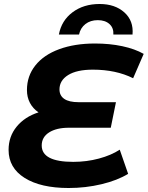

<svg xmlns="http://www.w3.org/2000/svg" viewBox="-20 -930 740 962"><path d="M278 -482Q278 -451 302 -434.5Q326 -418 374 -418H561L535 -290H325Q263 -290 226 -266.5Q189 -243 189 -201Q189 -119 347 -119Q414 -119 475.5 -135.5Q537 -152 580 -180L622 -59Q568 -26 488.5 -7Q409 12 324 12Q184 12 103.5 -38.5Q23 -89 23 -179Q23 -246 63.5 -295.5Q104 -345 173 -367Q145 -386 130 -414.5Q115 -443 115 -479Q115 -549 157 -602Q199 -655 276.5 -683.5Q354 -712 456 -712Q530 -712 593 -698.5Q656 -685 700 -660L647 -538Q561 -581 445 -581Q365 -581 321.5 -554Q278 -527 278 -482ZM479 -910Q556 -910 603 -868Q650 -826 644 -757H548Q550 -790 528.5 -809.5Q507 -829 470 -829Q433 -829 408 -809.5Q383 -790 376 -757H275Q288 -827 343.5 -868.5Q399 -910 479 -910Z"/></svg>

Font: Montserrat Alternates
Style: Bold Italic
Weight: 700
Italic angle: -11.3°
Designer: Julieta Ulanovsky
Foundry: Julieta Ulanovsky
Version: Version 7.200